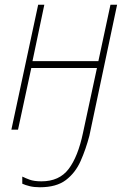

<svg xmlns="http://www.w3.org/2000/svg" viewBox="-20 -547 545 810"><path d="M148 243Q124 243 105.5 238.5Q87 234 74 228V198Q86 204 105 211Q124 218 155 218Q230 218 269.5 166Q309 114 330 14L389 -260H112L56 0H28L141 -527H167L117 -289H395L446 -527H474L357 26Q342 83 320 132.5Q298 182 258 212.5Q218 243 148 243Z"/></svg>

Font: Noto Sans SemiCondensed Thin
Style: Italic
Weight: 100
Width: 4
Italic angle: -12°
Designer: Monotype Design Team
Foundry: Monotype Imaging Inc.
Version: Version 2.013; ttfautohint (v1.8.4.7-5d5b)